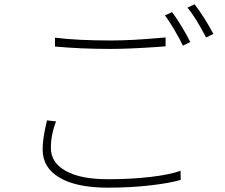

<svg xmlns="http://www.w3.org/2000/svg" viewBox="-20 -845 1040 887"><path d="M491 -658Q589 -658 721 -670L745 -672V-631L705 -628Q575 -619 491 -619Q353 -619 234 -630V-671Q337 -658 491 -658ZM215 -161Q215 -94 283.5 -55.5Q352 -17 479 -17Q585 -17 674.5 -27.5Q764 -38 814 -56L815 -14Q765 1 673.5 11.5Q582 22 479 22Q334 22 255.5 -24Q177 -70 177 -154Q177 -182 181 -208Q185 -234 190 -257.5Q195 -281 197 -289L239 -284Q215 -223 215 -161ZM859 -651 825 -634Q810 -666 786 -706.5Q762 -747 742 -774L775 -789Q796 -761 819 -723Q842 -685 859 -651ZM966 -688 932 -672Q883 -766 846 -810L879 -825Q925 -765 966 -688Z"/></svg>

Font: Merged Yaku Han JP ExtraLight
Style: Regular
Weight: 250
Designer: Ryoko NISHIZUKA 西塚涼子 (kana, bopomofo & ideographs); Paul D. Hunt (Latin, Greek & Cyrillic); Sandoll Communications 산돌커뮤니
Foundry: Adobe
Version: Version 2.004